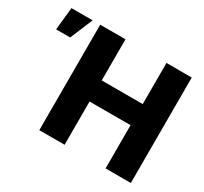

<svg xmlns="http://www.w3.org/2000/svg" viewBox="-147 -937 1218 1147"><g transform="rotate(30 461.5 -364.0)"><path d="M240.2 0V-727.5H414.6V-443.8H697.3V-727.5H871.6V0H697.3V-298.3H414.6V0ZM25.9 -571.8 42 -727.5H188L123 -571.8Z"/></g></svg>

Font: Inter 24pt ExtraBold
Style: Regular
Weight: 800
Designer: Rasmus Andersson
Foundry: rsms
Version: Version 4.001;git-66647c0bb